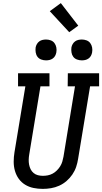

<svg xmlns="http://www.w3.org/2000/svg" viewBox="-20 -1206 657 1234"><path d="M255 8Q224 8 195 2Q166 -4 141.5 -19Q117 -34 100.5 -57Q84 -80 76 -108Q68 -136 68 -166.5Q68 -197 73 -227L143 -651H96V-735H298V-651H240L168 -214Q165 -197 164.5 -180.5Q164 -164 167 -148Q170 -132 177 -118Q184 -104 196 -94Q208 -84 223.5 -80Q239 -76 255 -76Q271 -76 287 -79Q303 -82 318 -90Q333 -98 345.5 -110.5Q358 -123 367 -137.5Q376 -152 380.5 -167.5Q385 -183 388 -199L462 -651H415L416 -735H617V-651H559L482 -185Q478 -159 469.5 -133.5Q461 -108 445 -84.5Q429 -61 407.5 -42.5Q386 -24 360.5 -12.5Q335 -1 308 3.5Q281 8 255 8ZM506 -818Q490 -818 475 -823.5Q460 -829 451 -841Q442 -853 439.5 -869Q437 -885 439 -901Q441 -912 447 -922.5Q453 -933 462.5 -940Q472 -947 483.5 -949.5Q495 -952 506 -952Q522 -952 536.5 -946.5Q551 -941 560 -929Q569 -917 572 -901Q575 -885 572 -869Q570 -858 564.5 -847.5Q559 -837 549 -830Q539 -823 528 -820.5Q517 -818 506 -818ZM276 -818Q260 -818 245 -823.5Q230 -829 221 -841Q212 -853 209.5 -869Q207 -885 209 -901Q211 -912 217 -922.5Q223 -933 232.5 -940Q242 -947 253.5 -949.5Q265 -952 276 -952Q292 -952 306.5 -946.5Q321 -941 330 -929Q339 -917 342 -901Q345 -885 342 -869Q340 -858 334.5 -847.5Q329 -837 319 -830Q309 -823 298 -820.5Q287 -818 276 -818ZM425 -999 300 -1134 371 -1186 483 -1041Z"/></svg>

Font: Iosevka HT Medium Extended
Style: Italic
Weight: 500
Width: 7
Italic angle: -9°
Monospace: yes
Designer: Belleve Invis
Foundry: Belleve Invis
Version: Version 32.3.0; ttfautohint (v1.8.4)